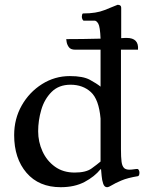

<svg xmlns="http://www.w3.org/2000/svg" viewBox="-20 -767 613 800"><path d="M484 -146Q484 -112 486.5 -93Q489 -74 498 -66Q506 -60 519 -60Q528 -60 537 -61.5Q546 -63 553 -63Q556 -63 558.5 -58Q561 -53 561 -48Q561 -35 555 -33Q512 -26 486 -15Q460 -4 446.5 4.5Q433 13 426 13Q415 13 410 -1.5Q405 -16 403.5 -34Q402 -52 401 -62H399Q374 -31 332.5 -9Q291 13 233 13Q142 13 90.5 -47Q39 -107 39 -204Q39 -272 70.5 -327.5Q102 -383 155 -416.5Q208 -450 271 -450Q326 -450 354.5 -434.5Q383 -419 399 -406V-560H293Q274 -560 266.5 -571Q259 -582 257.5 -593Q256 -604 256 -604Q286 -604 324.5 -604.5Q363 -605 399 -606Q397 -656 389.5 -668.5Q382 -681 374 -681H329Q326 -681 323.5 -686.5Q321 -692 321 -697Q321 -700 322 -705.5Q323 -711 327 -711Q381 -711 415.5 -725Q450 -739 470 -747Q485 -747 485 -735Q485 -722 485 -688Q485 -654 485 -608Q496 -609 502 -609Q508 -609 508 -609Q559 -609 555 -560H484Q484 -516 484 -469Q484 -422 484 -376ZM399 -273Q392 -353 358.5 -383.5Q325 -414 274 -414Q225 -414 195 -384Q165 -354 152 -309.5Q139 -265 139 -220Q139 -176 157 -136.5Q175 -97 209 -72.5Q243 -48 291 -48Q338 -48 361.5 -65Q385 -82 399 -94Z"/></svg>

Font: Sedan
Style: Regular
Weight: 400
Designer: Sebastian Salazar
Foundry: Sebastian Salazar
Version: Version 1.100; ttfautohint (v1.8.4.7-5d5b)